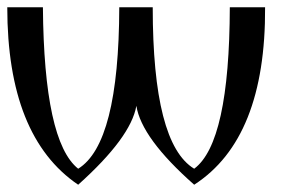

<svg xmlns="http://www.w3.org/2000/svg" viewBox="-20 -508 847 528"><path d="M514 0C645.3 -84.7 710.3 -247.3 709 -488H612C611.3 -240 578.7 -92 514 -44C438 -90 400 -238 400 -488H308C307.3 -238 269.7 -90 195 -44C132.3 -94 100 -242 98 -488H0C0 -250.7 65 -88 195 0C291.7 -86.7 345 -159 355 -217C364.3 -157.7 417.3 -85.3 514 0Z"/></svg>

Font: Neocyr
Style: Regular
Weight: 400
Designer: Viktar Palstsiuk <vipals@gmail.com>
Version: 1.00